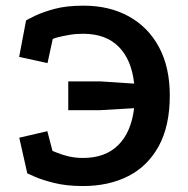

<svg xmlns="http://www.w3.org/2000/svg" viewBox="-20 -629 655 670"><path d="M269.8 20.2Q211 20.2 167.2 9Q123.5 -2.2 99.4 -13.2Q75.2 -24.2 75.2 -24.2L47.2 -148.5L145.2 -171.2L163.2 -102.2Q166.8 -101.2 181.9 -95Q197 -88.8 220.1 -83.2Q243.2 -77.8 269.8 -77.8Q347.5 -77.8 392.8 -122.9Q438 -168 448 -251.5L329.2 -244.5H218.2V-345H330L448.2 -337.2Q439 -421 394 -466.1Q349 -511.2 269.8 -511.2Q244.8 -511.2 221.5 -507.2Q198.2 -503.2 182.6 -499.1Q167 -495 164 -492.8L145.8 -408.8L46.8 -430.5L71 -557.8Q77.5 -561.8 102.5 -574Q127.5 -586.2 169.5 -597.8Q211.5 -609.2 270.8 -609.2Q361.2 -609.5 429.4 -571.9Q497.5 -534.2 535 -464.2Q572.5 -394.2 572.5 -295.8Q572.5 -189.5 534 -119.2Q495.5 -49 427.5 -14.4Q359.5 20.2 269.8 20.2Z"/></svg>

Font: Podkova VF Beta
Style: Regular
Weight: 400
Designer: Ilya Yudin
Foundry: Cyreal (www.cyreal.org)
Version: Version 2.100